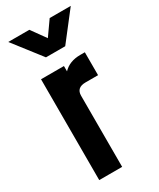

<svg xmlns="http://www.w3.org/2000/svg" viewBox="-199 -844 751 907"><g transform="rotate(-30 177.0 -390.0)"><path d="M236 -628H131L13 -780H128L184 -702L239 -780H354ZM184 -521Q218 -557 277 -557H302V-432H234Q184 -432 184 -388V0H59V-550H184Z"/></g></svg>

Font: Mohave Bold
Style: Regular
Weight: 700
Designer: Gumpita Rahayu
Foundry: Tokotype
Version: Version 2.002;PS 002.002;hotconv 1.0.88;makeotf.lib2.5.64775